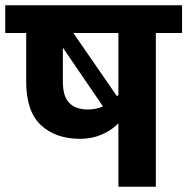

<svg xmlns="http://www.w3.org/2000/svg" viewBox="-40 -713 715 733"><path d="M655 -587H555V0H412V-242Q384 -214 346.5 -198.5Q309 -183 266 -183Q172 -183 116 -235.5Q60 -288 60 -401V-587H-20V-693H655ZM240 -587 407 -345 412 -351V-587ZM296 -295Q328 -295 353 -307L200 -531V-401Q200 -345 224.5 -320Q249 -295 296 -295Z"/></svg>

Font: FiraGOUPP
Style: Bold
Weight: 700
Designer: bBox Type
Foundry: bBox Type GmbH
Version: Version 1.001